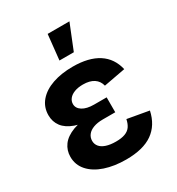

<svg xmlns="http://www.w3.org/2000/svg" viewBox="-184 -882 926 1007"><g transform="rotate(-30 279.0 -378.5)"><path d="M38.1 -148.4Q38.1 -188 60.8 -218.8Q83.5 -249.5 131.3 -267.6Q179.2 -285.6 252 -285.6H358.9V-233.9H283.2Q250.5 -233.9 226.8 -225.1Q203.1 -216.3 190.9 -200.4Q178.7 -184.6 178.7 -164.1Q178.7 -144.5 190.9 -129.6Q203.1 -114.7 227.3 -106.7Q251.5 -98.6 286.1 -98.6Q319.8 -98.6 341.3 -106.7Q362.8 -114.7 374.5 -131.1Q386.2 -147.5 391.6 -173.8L521 -150.9Q503.9 -71.3 446.5 -30.8Q389.2 9.8 285.6 9.8Q214.4 9.8 158.2 -9Q102.1 -27.8 70.1 -63.7Q38.1 -99.6 38.1 -148.4ZM47.4 -395Q47.4 -444.3 77.9 -480Q108.4 -515.6 162.1 -534.2Q215.8 -552.7 284.7 -552.7Q380.9 -552.7 438.5 -515.6Q496.1 -478.5 512.7 -406.2L381.8 -381.8Q374.5 -412.1 349.9 -428.5Q325.2 -444.8 284.2 -444.8Q254.4 -444.8 232.7 -436.5Q210.9 -428.2 199.5 -413.8Q188 -399.4 188 -381.8Q188 -356 213.4 -340.1Q238.8 -324.2 283.2 -324.2H358.9V-264.2H252Q183.1 -264.2 137.2 -280.8Q91.3 -297.4 69.3 -326.7Q47.4 -356 47.4 -395ZM257.3 -767.1H389.2L328.1 -615.2H241.2Z"/></g></svg>

Font: Inter RS Variable
Style: Regular
Weight: 400
Designer: Rasmus Andersson (customised by Maria Ramos and Noel Pretorius)
Foundry: rsms
Version: Version 3.001;Glyphs 3.2.3 (3260)